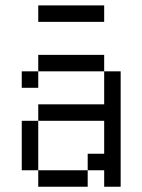

<svg xmlns="http://www.w3.org/2000/svg" viewBox="-20 -708 540 728"><path d="M375 -625V-687.5H125V-625ZM125 -62.5V0H312.5V-62.5ZM125 -62.5V-250H62.5V-62.5ZM375 -62.5V0H437.5V-437.5H375Q375 -437.5 375 -312.5H125V-250H375Q375 -250 375 -125H312.5V-62.5ZM125 -437.5H62.5V-375H125ZM125 -437.5H375V-500H125Z"/></svg>

Font: Unifont
Style: Regular
Weight: 500
Version: Version 13.0.05